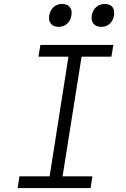

<svg xmlns="http://www.w3.org/2000/svg" viewBox="-20 -959 640 979"><path d="M496 -822C531 -822 556 -845 561 -880C568 -916 549 -939 515 -939C480 -939 454 -916 448 -880C442 -845 462 -822 496 -822ZM279 -822C313 -822 339 -845 344 -880C351 -916 331 -939 297 -939C263 -939 237 -916 231 -880C225 -845 244 -822 279 -822ZM70 0H442L451 -60H299L396 -670H548L558 -730H186L176 -670H329L233 -60H79Z"/></svg>

Font: JetBrains Mono ExtraLight
Style: Italic
Weight: 240
Italic angle: -9°
Monospace: yes
Designer: Philipp Nurullin, Konstantin Bulenkov
Foundry: JetBrains
Version: Version 2.305